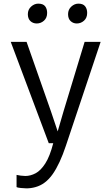

<svg xmlns="http://www.w3.org/2000/svg" viewBox="-20 -787 581 1055"><path d="M71 241V174Q78.5 176 93.5 178Q108.5 180 119 180Q147.5 180 175.8 165Q204 150 229 111Q254 72 272.5 0H248L39 -557H126L260 -175L297 -65L329 -175L445 -557H533L342 14Q309 113.5 269.5 169.8Q230 226 175 241Q150.5 248 125 248Q114 248 94.5 246Q75 244 71 241ZM182 -658Q161 -658 147 -671.2Q133 -684.5 133 -709Q133 -734.5 151 -750.8Q169 -767 190 -767Q216.5 -767 227.8 -752.8Q239 -738.5 239 -716Q239 -689 221.8 -673.5Q204.5 -658 182 -658ZM402 -658Q382 -658 368 -671.2Q354 -684.5 354 -709Q354 -734.5 371.8 -750.8Q389.5 -767 411 -767Q436 -767 447.5 -752.8Q459 -738.5 459 -716Q459 -689 441.8 -673.5Q424.5 -658 402 -658Z"/></svg>

Font: Merriweather Sans Light
Style: Regular
Weight: 300
Designer: Eben Sorkin
Foundry: Eben Sorkin
Version: Version 2.001; ttfautohint (v1.8.3)